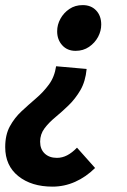

<svg xmlns="http://www.w3.org/2000/svg" viewBox="-21 -528 485 734"><path d="M179.7 185.5Q99.1 185.5 49 145.3Q-1.1 105.2 -1.1 34.4Q-1.1 -12.3 16.6 -44.9Q34.4 -77.5 61.3 -102.6Q88.3 -127.7 116.6 -151.9Q144.9 -176.1 166.1 -205Q187.4 -233.9 193.5 -274.7L310.2 -264.4Q305.7 -216.4 286.2 -183.1Q266.6 -149.8 240.9 -125Q215.2 -100.2 190.3 -79.6Q165.3 -59 148.9 -36.9Q132.4 -14.7 132.4 13.6Q132.4 42.4 149.9 58.9Q167.5 75.5 196.5 75.5Q216.9 75.5 235.6 65.8Q254.4 56.1 273.4 36.5L342.5 114.2Q307.8 148.6 266.2 167.1Q224.7 185.5 179.7 185.5ZM268 -333.6Q236.1 -333.6 216.8 -355.1Q197.5 -376.5 197.5 -408.4Q197.5 -433.5 210 -456.2Q222.5 -479 244.3 -493.7Q266.1 -508.5 295.2 -508.5Q327.3 -508.5 346.7 -487.9Q366 -467.4 366 -434Q366 -409.8 353.9 -386.9Q341.7 -364.1 319.4 -348.8Q297.1 -333.6 268 -333.6Z"/></svg>

Font: Source Sans 3
Style: Italic
Weight: 200
Italic angle: -11°
Designer: Paul D. Hunt
Foundry: Adobe
Version: Version 3.046;hotconv 1.0.118;makeotfexe 2.5.65603